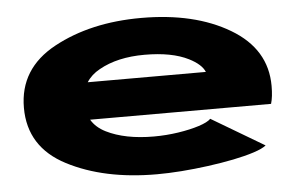

<svg xmlns="http://www.w3.org/2000/svg" viewBox="-46 -658 1146 732"><g transform="rotate(-5 527.0 -292.5)"><path d="M526.5 7.5Q324.5 7.5 183.8 -65.5Q43 -138.5 43 -289Q43 -439 183.5 -515.2Q324 -591.5 518 -591.5Q721.5 -591.5 856.2 -511.5Q991 -431.5 991 -290Q991 -248 983 -222H290.5Q308.5 -191.5 345.5 -173Q417.5 -137 527.5 -137Q575 -137 621 -144Q667 -151 701 -162Q735 -173 747 -185.5L948.5 -66Q934.5 -54.5 900.8 -43.5Q867 -32.5 821 -23.2Q775 -14 723 -7Q671 0 620.2 3.8Q569.5 7.5 526.5 7.5ZM294 -365H746Q734 -394.5 686.5 -418.5Q623 -450.5 518.5 -450.5Q414.5 -450.5 344.5 -411Q311.5 -393 294 -365Z"/></g></svg>

Font: Anybody UltraExpanded ExtraBold
Style: Regular
Weight: 800
Width: 9
Designer: Tyler Finck
Foundry: Etcetera Type Company
Version: Version 1.010; ttfautohint (v1.8.3) -l 8 -r 50 -G 200 -x 14 